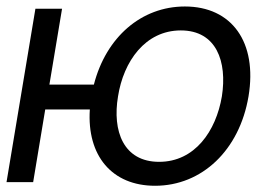

<svg xmlns="http://www.w3.org/2000/svg" viewBox="-29 -573 861 604"><path d="M166.2 -545.5H82.4L-8.5 0H75.3L113.3 -228.7H253.6C244 -82.7 323.5 11.4 458.8 11.4C606.5 11.4 724.4 -100.9 752.8 -269.9C781.2 -440.3 700.3 -552.6 552.6 -552.6C415.8 -552.6 304.7 -456.3 266.3 -306.8H126.4ZM342.3 -269.9C359.4 -379.3 427.6 -477.3 539.8 -477.3C652 -477.3 686.1 -379.3 669 -269.9C650.6 -160.5 583.8 -63.9 471.6 -63.9C359.4 -63.9 323.9 -160.5 342.3 -269.9Z"/></svg>

Font: Margiela Sans
Style: Italic
Weight: 400
Italic angle: -9.39999°
Designer: Stefan Endress, Andreas Faust
Version: Version 1.100;FEAKit 1.0